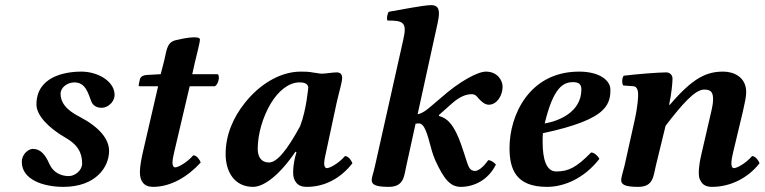

<svg xmlns="http://www.w3.org/2000/svg" viewBox="-20 -718 2979 748"><path d="M426 -355C421 -404 359 -439 297 -439C228 -439 122 -417 122 -311C122 -268 170 -219 236 -181C278 -157 300 -128 300 -81C300 -54 272 -32 248 -32C217 -32 187 -46 172 -80C157 -115 138 -138 108 -138C92 -138 65 -119 65 -87C65 -19 147 10 227 10C353 10 405 -67 405 -130C405 -177 366 -223 292 -262C266 -276 216 -302 216 -353C216 -377 242 -397 270 -397C313 -397 323 -356 336 -322C344 -302 367 -294 389 -300C403 -304 430 -323 426 -355Z M535 -118C530 -95 525 -68 525 -47C525 -13 540 10 576 10C646 10 712 -30 762 -85C759 -94 747 -113 733 -113C707 -83 673 -66 663 -66C655 -66 652 -74 652 -84C652 -97 656 -113 659 -127L719 -382H817C829 -387 839 -421 828 -429H729L739 -474C743 -492 759 -552 759 -564C759 -581 694 -569 663 -561C628 -552 629 -517 619 -479L606 -429L553 -426C534 -425 527 -417 525 -409C524 -406 520 -386 520 -384C520 -382 523 -382 526 -382H596Z M1292 -436C1274 -436 1251 -431 1233 -431C1227 -431 1222 -432 1217 -433C1190 -436 1192 -439 1152 -439C1068 -439 988 -386 933 -316C888 -259 859 -192 859 -118C859 -49 893 10 966 10C1009 10 1071 -38 1131 -127L1135 -125L1130 -107C1125 -86 1122 -64 1122 -47C1122 -38 1123 -29 1125 -23C1133 -3 1145 10 1175 10C1245 10 1307 -23 1353 -82C1350 -91 1338 -110 1324 -110C1298 -80 1264 -63 1254 -63C1246 -63 1243 -71 1243 -81C1243 -94 1247 -110 1250 -124L1292 -320C1301 -360 1313 -398 1313 -415C1313 -429 1305 -436 1292 -436ZM1149 -226C1100 -136 1060 -85 1028 -85C997 -85 984 -108 984 -138C984 -196 1004 -263 1035 -315C1064 -363 1104 -397 1147 -397C1168 -397 1179 -391 1181 -378C1181 -378 1174 -290 1149 -226Z M1563 -72 1599 -236C1604 -237 1609 -237 1613 -237C1621 -237 1628 -230 1633 -221C1651 -189 1656 -138 1676 -93C1709 -21 1734 10 1775 10C1826 10 1882 -16 1912 -77C1905 -85 1893 -94 1882 -94C1862 -65 1842 -52 1831 -52C1811 -52 1805 -68 1798 -90C1780 -146 1771 -174 1757 -202C1741 -233 1724 -257 1691 -266L1690 -270L1742 -316C1774 -344 1798 -351 1818 -351C1830 -351 1836 -345 1843 -336C1852 -326 1867 -310 1884 -310C1916 -310 1938 -346 1938 -380C1938 -406 1917 -439 1873 -439C1841 -439 1770 -401 1698 -337L1658 -303C1643 -290 1625 -276 1607 -273L1675 -583C1682 -616 1690 -645 1690 -665C1690 -686 1683 -698 1660 -698C1629 -698 1537 -679 1494 -672C1488 -660 1486 -647 1489 -638C1551 -638 1567 -632 1551 -563L1441 -72C1436 -48 1428 -27 1428 -17C1428 -1 1438 10 1494 10C1555 10 1554 -33 1563 -72Z M2095 -199C2221 -226 2293 -255 2327 -288C2358 -317 2358 -351 2358 -369C2358 -404 2317 -439 2236 -439C2042 -439 1965 -269 1965 -142C1965 -57 1991 10 2111 10C2178 10 2256 -23 2315 -99C2310 -110 2295 -124 2283 -124C2226 -66 2195 -50 2147 -50C2108 -50 2094 -98 2094 -165C2094 -170 2094 -191 2095 -199ZM2245 -370C2245 -280 2155 -246 2102 -237C2136 -378 2174 -398 2213 -398C2234 -398 2245 -390 2245 -370Z M2451 -243 2413 -72C2408 -52 2400 -27 2400 -17C2400 -1 2410 10 2466 10C2527 10 2525 -33 2535 -72L2573 -228C2636 -310 2687 -369 2723 -369C2744 -369 2758 -364 2758 -333C2758 -319 2757 -309 2749 -275L2712 -115C2704 -83 2699 -41 2705 -23C2713 -3 2724 10 2754 10C2824 10 2893 -23 2939 -82C2936 -91 2924 -110 2910 -110C2884 -80 2850 -63 2840 -63C2823 -63 2830 -98 2836 -124L2874 -283C2882 -318 2887 -341 2887 -359C2887 -419 2837 -439 2798 -439C2734 -439 2681 -417 2589 -309L2587 -311C2596 -353 2600 -395 2600 -412C2600 -426 2589 -436 2576 -436C2544 -436 2457 -429 2410 -423C2403 -415 2402 -394 2408 -385L2448 -382C2462 -381 2466 -364 2466 -352C2466 -341 2466 -309 2451 -243Z"/></svg>

Font: Libertinus Serif
Style: Bold Italic
Weight: 700
Italic angle: -12°
Designer: Philipp H. Poll, Khaled Hosny
Foundry: Caleb Maclennan
Version: Version 7.050;RELEASE